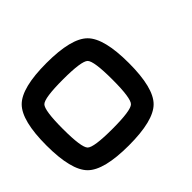

<svg xmlns="http://www.w3.org/2000/svg" viewBox="-139 -827 1029 1029"><g transform="rotate(-45 375.0 -312.5)"><path d="M500 -312.5Q500 -453.1 476.6 -476.6Q453.1 -500 312.5 -500Q171.9 -500 148.4 -476.6Q125 -453.1 125 -312.5Q125 -171.9 148.4 -148.4Q171.9 -125 312.5 -125Q453.1 -125 476.6 -148.4Q500 -171.9 500 -312.5ZM625 -312.5Q625 -125 562.5 -62.5Q500 0 312.5 0Q125 0 62.5 -62.5Q0 -125 0 -312.5Q0 -500 62.5 -562.5Q125 -625 312.5 -625Q500 -625 562.5 -562.5Q625 -500 625 -312.5Z"/></g></svg>

Font: CraftyPE
Style: Regular
Weight: 400
Designer: Erek Butcher
Foundry: Haunted Coop
Version: Version 0.018;April 4, 2024;FontCreator 15.0.0.2962 64-bit